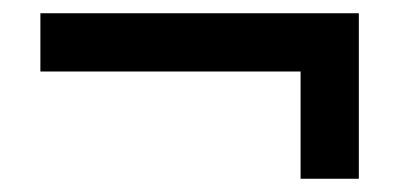

<svg xmlns="http://www.w3.org/2000/svg" viewBox="-20 -345 609 290"><path d="M434 -75H522V-325H41V-237H434Z"/></svg>

Font: Zilla Slab Bold
Style: Regular
Weight: 700
Designer: Typotheque.com
Foundry: Typotheque type foundry
Version: Version 1.3; 2018